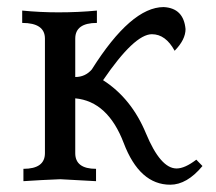

<svg xmlns="http://www.w3.org/2000/svg" viewBox="-20 -502 598 532"><path d="M451.7 9.8Q366.7 9.8 322.8 -105.7Q278.8 -221.2 188.5 -229.5V-77.6Q188.5 -34.2 246.1 -34.2V0L147 -5.4Q95.2 -3.4 44.9 0V-34.2Q104.5 -34.2 104.5 -77.6V-395Q104.5 -438.5 41.5 -438.5V-472.7Q91.3 -467.8 141.6 -467.8Q198.2 -467.8 248.5 -472.7V-438.5Q188.5 -438.5 188.5 -395V-288.6Q216.3 -288.6 234.4 -309.6Q343.3 -482.4 433.6 -482.4Q488.8 -479.5 494.1 -421.4Q494.1 -392.1 463.9 -361.3Q439 -407.2 400.9 -407.2Q352.5 -407.2 265.6 -279.8Q344.2 -229.5 384.5 -132.3Q424.8 -35.2 469.2 -35.2Q492.2 -35.2 523.9 -59.6L541 -42Q498 9.8 451.7 9.8Z"/></svg>

Font: Almanac
Style: Regular
Weight: 400
Designer: Eden's Almanac
Version: Version 3.501;March 28, 2021;FontCreator 13.0.0.2683 64-bit